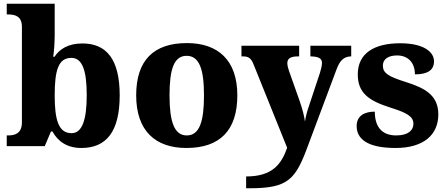

<svg xmlns="http://www.w3.org/2000/svg" viewBox="-20 -780 2387 1025"><path d="M414 10C547 10 619 -76 619 -271C619 -463 549 -548 420 -548C344 -548 298 -518 271 -477H264C269 -507 272 -558 272 -595V-760H16V-703H21C64 -703 97 -692 97 -636V-127C97 -66 58 -57 23 -57H16V0H219L252 -78H260C289 -26 337 10 414 10ZM362 -69C292 -69 272 -141 272 -271C272 -406 292 -471 361 -471C419 -471 443 -405 443 -272C443 -141 419 -69 362 -69Z M975 10C1153 10 1247 -83 1247 -271C1247 -458 1145 -550 978 -550C800 -550 707 -458 707 -271C707 -83 808 10 975 10ZM977 -57C910 -57 885 -131 885 -271C885 -411 909 -482 976 -482C1044 -482 1069 -411 1069 -271C1069 -131 1045 -57 977 -57Z M1294 162V225H1314C1519 225 1558 178 1624 -2L1776 -408C1794 -457 1815 -477 1852 -479H1855V-536H1637V-479H1642C1681 -477 1699 -469 1699 -443C1699 -430 1692 -403 1688 -391L1627 -207C1620 -187 1613 -162 1608 -131C1605 -157 1594 -200 1580 -240L1523 -401C1518 -415 1514 -430 1514 -443C1514 -467 1530 -479 1572 -479H1577V-536H1269V-479H1274C1306 -479 1320 -472 1335 -433L1513 9C1482 97 1434 162 1294 162Z M2092 10C2241 10 2320 -60 2320 -169C2320 -270 2252 -309 2144 -343C2052 -372 2024 -390 2024 -430C2024 -465 2054 -484 2100 -484C2155 -484 2195 -449 2195 -383C2265 -383 2297 -407 2297 -453C2297 -501 2245 -549 2116 -549C1980 -549 1890 -497 1890 -383C1890 -284 1948 -242 2066 -205C2151 -178 2187 -159 2187 -119C2187 -86 2161 -57 2095 -57C2025 -57 1981 -96 1981 -184C1929 -184 1884 -164 1884 -107C1884 -41 1937 10 2092 10Z"/></svg>

Font: Noto Serif Gurmukhi ExtraBold
Style: Regular
Weight: 800
Designer: Vaibhav Singh and the Monotype Design Team
Foundry: Monotype Imaging Inc.
Version: Version 2.004